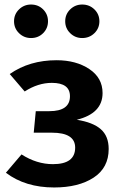

<svg xmlns="http://www.w3.org/2000/svg" viewBox="-20 -812 538 848"><path d="M230 -546Q316 -546 374.5 -507Q433 -468 433 -401Q433 -311 319 -283Q390 -272 425 -241.5Q460 -211 460 -154Q460 -71 393.5 -27.5Q327 16 219 16Q92 16 6 -49L75 -130Q142 -87 214 -87Q312 -87 312 -160Q312 -226 209 -226H129L138 -321H198Q289 -321 289 -387Q289 -446 209 -446Q148 -446 89 -408L23 -485Q110 -546 230 -546ZM343 -792Q375 -792 397 -770.5Q419 -749 419 -718Q419 -687 397 -665.5Q375 -644 343 -644Q312 -644 290 -665.5Q268 -687 268 -718Q268 -749 290 -770.5Q312 -792 343 -792ZM117 -792Q149 -792 170.5 -770.5Q192 -749 192 -718Q192 -687 170.5 -665.5Q149 -644 117 -644Q86 -644 64 -665.5Q42 -687 42 -718Q42 -749 64 -770.5Q86 -792 117 -792Z"/></svg>

Font: FiraSans
Style: Regular
Weight: 600
Designer: Carrois Corporate & Edenspiekermann AG
Foundry: Carrois Corporate GbR & Edenspiekermann AG
Version: Version 3.106;PS 003.106;hotconv 1.0.70;makeotf.lib2.5.58329